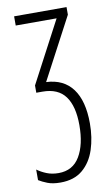

<svg xmlns="http://www.w3.org/2000/svg" viewBox="-88 -577 502 863"><g transform="rotate(-10 163.5 -145.0)"><path d="M279.8 -530.8V-496.1L130.9 -214.8Q210.4 -211.4 251.5 -156Q292.5 -100.6 292.5 2Q292.5 66.9 274.7 121.3Q256.8 175.8 218 208.5Q179.2 241.2 116.7 241.2Q81.1 241.2 57.6 231.9Q34.2 222.7 18.6 212.9V164.6Q37.1 178.2 61.3 188Q85.4 197.8 115.7 197.8Q180.7 197.8 212.6 144Q244.6 90.3 244.6 1.5Q244.6 -85 211.4 -130.1Q178.2 -175.3 107.4 -175.3H79.1V-208.5L227.1 -488.8H40.5V-530.8Z"/></g></svg>

Font: Open Sans Condensed Light
Style: Regular
Weight: 300
Width: 3
Designer: Monotype Design Team
Foundry: Monotype Imaging Inc.
Version: Version 3.003; ttfautohint (v1.8.4)